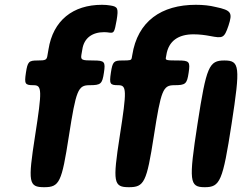

<svg xmlns="http://www.w3.org/2000/svg" viewBox="-20 -780 1009 800"><path d="M414 -646C422 -646 430 -645 437 -644C455 -642 457 -646 466 -696C474 -745 471 -752 441 -757C429 -759 418 -760 405 -760C284 -760 201 -695 182 -574L178 -551C175 -530 171 -528 136 -528C100 -528 95 -523 88 -477C81 -430 84 -425 120 -425C155 -425 156 -405 126 -213C96 -20 99 0 164 0C228 0 237 -20 267 -213C297 -405 305 -425 353 -425C400 -425 406 -430 413 -477C420 -523 416 -528 369 -528C321 -528 316 -530 319 -551L323 -574C330 -622 365 -646 414 -646ZM786 -637C811 -637 834 -634 855 -630C908 -620 914 -620 932 -673C949 -726 946 -737 878 -751C854 -757 827 -760 796 -760C653 -760 553 -692 531 -550L529 -539C527 -529 524 -528 489 -528C454 -528 449 -523 442 -477C435 -430 438 -425 473 -425C508 -425 509 -405 479 -213C449 -20 453 0 517 0C581 0 591 -20 621 -213C651 -405 659 -425 706 -425C753 -425 759 -430 766 -477C773 -523 769 -528 722 -528C675 -528 669 -529 671 -539L673 -550C682 -610 724 -637 786 -637ZM945 -264C982 -504 979 -528 915 -528C851 -528 840 -504 803 -264C766 -24 769 0 833 0C897 0 908 -24 945 -264Z"/></svg>

Font: Asimov Print
Style: AIt
Weight: 500
Designer: Google
Version: Version 2.000980: 2014